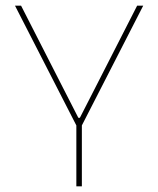

<svg xmlns="http://www.w3.org/2000/svg" viewBox="-20 -659 560 679"><path d="M251 -213.5 33 -639H54.5L201.5 -351L257 -242.5H262.5L318 -351L465 -639H486.5L268.5 -213.5ZM250 0V-235.5H269.5V0Z"/></svg>

Font: Anek Latin Medium Thin
Style: Regular
Weight: 250
Version: Version 1.003